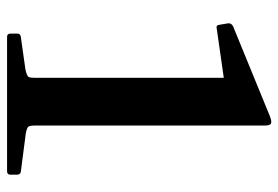

<svg xmlns="http://www.w3.org/2000/svg" viewBox="-142 -645 787 543"><g transform="rotate(90 251.5 -373.5)"><path d="M465 -39Q474 -38 474 -28V-9Q474 0 464 0H84Q75 0 75 -10V-29Q75 -38 85 -39L177 -52Q194 -56 197 -60Q200 -64 200 -79V-659L264 -622L61 -593Q51 -590 50 -601L46 -625Q45 -634 54 -639L308 -743Q323 -749 329 -746.5Q335 -744 335 -730V-80Q335 -64 338.5 -60Q342 -56 357 -53Z"/></g></svg>

Font: Hahmlet SemiBold
Style: Regular
Weight: 600
Version: Version 1.002